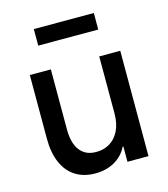

<svg xmlns="http://www.w3.org/2000/svg" viewBox="-108 -789 776 887"><g transform="rotate(-15 280.0 -345.0)"><path d="M496.1 0H395.5V-73.2H392.1Q372.6 -32.7 332.5 -9.5Q292.5 13.7 239.3 13.7Q183.6 13.7 144 -11.7Q104.5 -37.1 84 -85Q63.5 -132.8 63.5 -198.2V-503.9H164.1V-213.9Q164.6 -149.4 191.7 -115Q218.8 -80.6 268.6 -81.1Q303.2 -80.6 332 -97.2Q360.8 -113.8 378.2 -147.9Q395.5 -182.1 395.5 -232.4V-503.9H496.1ZM423.3 -625H136.2V-704.1H423.3Z"/></g></svg>

Font: Wanted Sans Medium
Style: Regular
Weight: 500
Designer: Original Design by Kil Hyung-jin and Kang Hanbin, Wanted Lab, Inc; Hangeul from Source Han Sans by Jang Soo-young and Ka
Foundry: Wanted Lab, Inc.
Version: Version 1.001